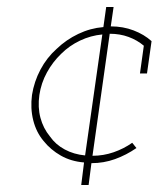

<svg xmlns="http://www.w3.org/2000/svg" viewBox="-20 -458 451 546"><path d="M356 -52Q332 -35 303 -25Q274 -15 243 -15L292 -362Q321 -362 345.5 -353Q370 -344 389 -328L378 -249H398L411 -341Q390 -360 360 -371.5Q330 -383 295 -383L303 -438H282L274 -381Q237 -378 202.5 -361.5Q168 -345 141 -319Q113 -294 95 -260Q77 -226 71 -188Q66 -150 74.5 -116Q83 -82 104 -57Q124 -32 153 -15.5Q182 1 219 4L211 68H232L240 6Q275 6 307 -5.5Q339 -17 368 -37ZM92 -188Q97 -222 113.5 -252Q130 -282 154 -305Q177 -328 207.5 -342.5Q238 -357 271 -360L222 -16Q190 -19 164 -33Q138 -47 122 -70Q103 -93 95 -123Q87 -153 92 -188Z"/></svg>

Font: Josefin Slab ExtraLight
Style: Italic
Weight: 250
Italic angle: -12°
Designer: Santiago Orozco
Foundry: Typemade
Version: Version 2.100